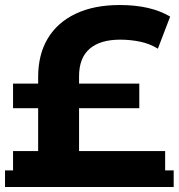

<svg xmlns="http://www.w3.org/2000/svg" viewBox="-22 -732 712 765"><path d="M130 -17V-425Q130 -515 168.5 -579Q207 -643 280 -677.5Q353 -712 455 -712Q517 -712 567 -700.5Q617 -689 656 -666L607 -538Q575 -558 536 -566Q497 -574 457 -574Q377 -574 335 -537.5Q293 -501 293 -428V-17ZM-2 13V-53H670V13ZM30 0V-130H636V0ZM30 -301V-399H533V-301Z"/></svg>

Font: Montserrat Underline Thin
Style: Bold
Weight: 700
Version: Version 9.000